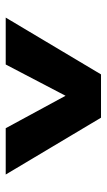

<svg xmlns="http://www.w3.org/2000/svg" viewBox="125 -1031 365 655"><g transform="rotate(90 307.5 -703.5)"><path d="M381.5 -865.6 575.4 -540.5H417.4L306.7 -744.6L200 -540.5H40L233.8 -865.6Z"/></g></svg>

Font: FiraCode Nerd Font Mono
Style: Bold
Weight: 700
Monospace: yes
Designer: Carrois Corporate, Edenspiekermann AG, Nikita Prokopov
Foundry: Carrois Corporate, Edenspiekermann AG, Nikita Prokopov
Version: Version 6.002;Nerd Fonts 3.3.0